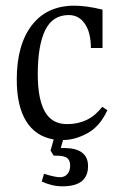

<svg xmlns="http://www.w3.org/2000/svg" viewBox="-20 -481 425 676"><path d="M202 12 194 40H204Q290 40 290 104Q290 175 200 175Q163 175 127 158L135 131Q174 143 191 143Q208 143 217.5 131.5Q227 120 227 103Q227 83 216 75Q205 67 178 67H169L158 49L169 10Q105 -1 72 -54.5Q39 -108 39 -201Q39 -323 92 -392Q145 -461 242 -461Q285 -461 341 -447V-312H300Q300 -366 279 -397Q258 -428 222 -428Q165 -428 139 -374.5Q113 -321 113 -220Q113 -132 138 -88Q163 -44 216 -44Q294 -44 340 -105L358 -93Q332 -36 288 -12Q244 12 202 12Z"/></svg>

Font: Gupter
Style: Regular
Weight: 400
Designer: Octavio Pardo
Version: Version 1.000